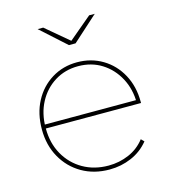

<svg xmlns="http://www.w3.org/2000/svg" viewBox="-108 -805 802 896"><g transform="rotate(-15 293.5 -357.0)"><path d="M312 3Q237 3 179 -30.5Q121 -64 87.5 -123.5Q54 -183 54 -259Q54 -336 85 -394.5Q116 -453 170.5 -486.5Q225 -520 293 -520Q361 -520 415.5 -487.5Q470 -455 501.5 -397Q533 -339 533 -264Q533 -263 533 -262Q533 -261 533 -259H65V-278H522L514 -263Q514 -331 485 -385Q456 -439 406.5 -470Q357 -501 293 -501Q230 -501 180 -470Q130 -439 101.5 -385Q73 -331 73 -263V-259Q73 -188 104 -133Q135 -78 189 -47Q243 -16 312 -16Q364 -16 410.5 -36Q457 -56 488 -96L502 -82Q468 -40 418 -18.5Q368 3 312 3ZM278 -607 156 -717H183L297 -621H291L405 -717H432L310 -607Z"/></g></svg>

Font: Montserrat Thin Thin
Style: Regular
Weight: 250
Version: Version 9.000